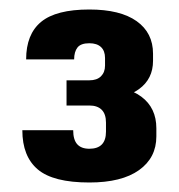

<svg xmlns="http://www.w3.org/2000/svg" viewBox="-20 -807 376 404"><path d="M168 -423Q92 -423 59.5 -450.5Q27 -478 27 -533H134Q134 -513 142.5 -503.5Q151 -494 168 -494Q203 -494 203 -530V-549Q203 -567 194 -576Q185 -585 168 -585H120V-638H168Q184 -638 192.5 -646.5Q201 -655 201 -669V-685Q201 -700 192.5 -708Q184 -716 168 -716Q150 -716 143 -707Q136 -698 136 -682H35Q35 -735 66.5 -761Q98 -787 168 -787Q233 -787 267.5 -762.5Q302 -738 302 -694V-679Q302 -641 272.5 -619.5Q243 -598 187 -598V-627Q246 -627 277.5 -603.5Q309 -580 309 -537V-520Q309 -475 272.5 -449Q236 -423 168 -423Z"/></svg>

Font: Pathway Extreme Condensed
Style: Bold
Weight: 700
Width: 3
Version: Version 1.001;gftools[0.9.26]